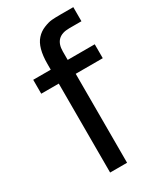

<svg xmlns="http://www.w3.org/2000/svg" viewBox="-187 -804 737 873"><g transform="rotate(-30 181.5 -367.5)"><path d="M289 -661Q211 -661 211 -584V-540H353V-467H211V0H122V-467H30V-540H122V-570Q122 -656 156 -693Q173 -712 197.5 -722Q222 -732 239.5 -733.5Q257 -735 284 -735H353V-661Z"/></g></svg>

Font: Manrope Medium
Style: Medium
Weight: 500
Designer: Mikhail Sharanda
Foundry: Mikhail Sharanda
Version: Version 4.000;hotconv 1.0.109;makeotfexe 2.5.65596